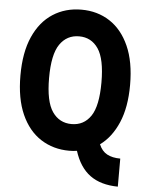

<svg xmlns="http://www.w3.org/2000/svg" viewBox="-59 -749 744 968"><g transform="rotate(5 313.5 -265.5)"><path d="M36 -345Q36 -462 71.5 -541.5Q107 -621 170 -661.5Q233 -702 314 -702Q395 -702 457.5 -661.5Q520 -621 555.5 -541.5Q591 -462 591 -345Q591 -232 557.5 -154Q524 -76 466 -34Q480 0 507 14.5Q534 29 574 29V171Q487 170 433 130.5Q379 91 353 9Q335 12 314 12Q233 12 170 -28.5Q107 -69 71.5 -148.5Q36 -228 36 -345ZM181 -345Q181 -226 216.5 -174.5Q252 -123 314 -123Q376 -123 411 -174.5Q446 -226 446 -345Q446 -464 411 -515.5Q376 -567 314 -567Q252 -567 216.5 -515.5Q181 -464 181 -345Z"/></g></svg>

Font: Radio Canada Condensed
Style: Bold
Weight: 700
Width: 3
Designer: Charles Daoud, Etienne Aubert Bonn, Alexandre Saumier Demers, Jacques Le Bailly
Foundry: Radio-Canada
Version: Version 2.104; ttfautohint (v1.8.4.7-5d5b);gftools[0.9.28.de